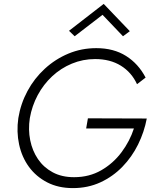

<svg xmlns="http://www.w3.org/2000/svg" viewBox="-20 -956 788 985"><path d="M422 -297H667Q646 -232 603.5 -175Q561 -118 499.5 -82.5Q438 -47 360 -47Q297 -47 250.5 -72Q204 -97 175 -139.5Q146 -182 135 -236.5Q124 -291 133 -350Q144 -413 173.5 -468Q203 -523 247.5 -564.5Q292 -606 348.5 -629.5Q405 -653 468 -653Q545 -653 600 -619Q655 -585 683 -524L727 -558Q690 -629 626.5 -669Q563 -709 474 -709Q398 -709 331 -681Q264 -653 210 -603.5Q156 -554 121 -489Q86 -424 74 -350Q64 -280 78 -215Q92 -150 128.5 -100Q165 -50 222 -20.5Q279 9 354 9Q431 9 495 -20.5Q559 -50 608 -100.5Q657 -151 688.5 -215Q720 -279 733 -348L431 -349ZM506 -880 611 -770 646 -796 512 -936 334 -798 363 -770Z"/></svg>

Font: Jost* 300 Light Italic
Style: Italic
Weight: 300
Italic angle: -10°
Version: Version 3.200; ttfautohint (v0.97) -l 8 -r 50 -G 200 -x 14 -